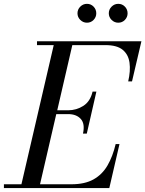

<svg xmlns="http://www.w3.org/2000/svg" viewBox="-65 -961 742 981"><path d="M490.9 -893Q490.9 -913 505.3 -927.2Q519.7 -941.4 539.3 -941.4Q559.3 -941.4 573.1 -927.2Q586.9 -913 586.9 -893Q586.9 -873.4 573.1 -859.2Q559.3 -845 539.3 -845Q519.7 -845 505.3 -859.2Q490.9 -873.4 490.9 -893ZM330.9 -893Q330.9 -913 345.3 -927.2Q359.7 -941.4 379.3 -941.4Q399.3 -941.4 413.1 -927.2Q426.9 -913 426.9 -893Q426.9 -873.4 413.1 -859.2Q399.3 -845 379.3 -845Q359.7 -845 345.3 -859.2Q330.9 -873.4 330.9 -893ZM283 -378H222.5L139.5 -19.5H300Q368.5 -19.5 413 -44.5Q457.5 -69.5 484.2 -115.5Q511 -161.5 526 -225H545.5L493.5 0H-45V-19.5H44.5L209.5 -730.5H124V-750H657.5L609.5 -545H590Q602.5 -598.5 596.8 -640.5Q591 -682.5 561.8 -706.5Q532.5 -730.5 474 -730.5H304.5L227.5 -397.5H283Q325.5 -397.5 361 -420.2Q396.5 -443 408 -493H427.5L378.5 -278.5H359Q370 -328.5 347.8 -353.2Q325.5 -378 283 -378Z"/></svg>

Font: Bodoni* 11pt
Style: Italic
Weight: 400
Italic angle: -13°
Version: Version 2.3